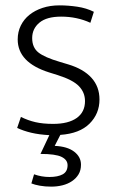

<svg xmlns="http://www.w3.org/2000/svg" viewBox="-20 -496 436 716"><path d="M317 -411Q267 -434 208 -434Q154 -434 127 -411.5Q100 -389 100 -354Q100 -319 123 -300.5Q146 -282 204 -265L234 -256Q291 -239 321 -206Q351 -173 351 -125Q351 -72 314 -35Q277 2 205 7L184 48Q231 50 256.5 69.5Q282 89 282 118Q282 139 273 154Q264 169 248.5 179.5Q233 190 213 195Q193 200 171 200Q148 200 128.5 196.5Q109 193 97 188L107 154Q135 164 164 164Q196 164 214 154Q232 144 232 120Q232 100 209.5 89Q187 78 131 78L164 8Q126 6 96.5 -1Q67 -8 44 -19L58 -60Q84 -47 112 -40.5Q140 -34 178 -34Q235 -34 266 -56Q297 -78 297 -119Q297 -151 274.5 -174.5Q252 -198 195 -216L163 -226Q46 -263 46 -349Q46 -377 57.5 -400.5Q69 -424 89.5 -440.5Q110 -457 138.5 -466.5Q167 -476 202 -476Q234 -476 268 -471Q302 -466 330 -452Z"/></svg>

Font: Ek Mukta ExtraLight
Style: Regular
Weight: 275
Designer: Girish Dalvi and Yashodeep Gholap
Foundry: Ek Type
Version: Version 2.538;PS 1.002;hotconv 16.6.51;makeotf.lib2.5.65220;